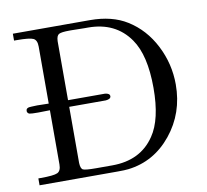

<svg xmlns="http://www.w3.org/2000/svg" viewBox="-77 -767 917 852"><g transform="rotate(-10 382.0 -341.5)"><path d="M34 0V-31H45Q104 -31 120.5 -39Q137 -47 137 -76V-320Q128 -320 110.5 -319.5Q93 -319 84 -319Q53 -319 45.5 -321Q38 -323 35 -331V-336Q35 -350 59 -350Q64 -350 72 -350.5Q80 -351 85 -351Q94 -351 111 -350.5Q128 -350 137 -350V-607Q137 -636 120.5 -644Q104 -652 45 -652H34V-683H381Q481 -683 548 -641Q622 -595 664.5 -512Q707 -429 707 -336Q707 -207 629.5 -111.5Q552 -16 435 -2Q419 0 386 0ZM224 -67Q225 -41 236 -36Q247 -31 294 -31H367Q495 -31 558 -125Q607 -196 607 -338Q607 -486 555 -560Q491 -652 367 -652H350Q340 -652 322 -652.5Q304 -653 294 -653H284Q248 -653 236.5 -647Q225 -641 224 -616V-350H390Q412 -348 412 -335Q412 -322 389 -320H224Z"/></g></svg>

Font: CMU Serif
Style: Roman
Weight: 500
Version: Version 0.7.0